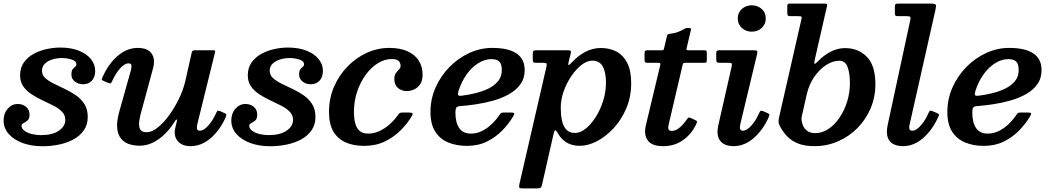

<svg xmlns="http://www.w3.org/2000/svg" viewBox="-23 -800 5852 1070"><path d="M341 -132Q341 -96.5 305.2 -71.8Q269.5 -47 205.5 -47Q178.5 -47 153.8 -53.2Q129 -59.5 113 -71.5Q97 -83.5 97 -99.5Q97 -108.5 108 -113.8Q119 -119 130.2 -128.5Q141.5 -138 141.5 -161Q141.5 -188.5 122.5 -204.5Q103.5 -220.5 76 -220.5Q43 -220.5 20 -194.2Q-3 -168 -3 -129Q-3 -86 25.5 -53.5Q54 -21 103 -3Q152 15 214 15Q262.5 15 307.8 5.2Q353 -4.5 388.5 -24.2Q424 -44 445 -75Q466 -106 466 -148Q466 -191 447.5 -220Q429 -249 400 -269Q371 -289 338.5 -304.2Q306 -319.5 277 -333.8Q248 -348 229.5 -364.8Q211 -381.5 211 -406Q211 -429.5 227.2 -445.2Q243.5 -461 269 -468.8Q294.5 -476.5 323 -476.5Q350 -476.5 376.2 -468.2Q402.5 -460 402.5 -441.5Q402.5 -432.5 395.5 -427.8Q388.5 -423 381.8 -414Q375 -405 375 -384Q375 -361 393.8 -345.8Q412.5 -330.5 440 -330.5Q470.5 -330.5 489 -350.5Q507.5 -370.5 507.5 -405Q507.5 -441.5 483.5 -471Q459.5 -500.5 415.8 -517.8Q372 -535 312.5 -535Q276 -535 236.8 -526.5Q197.5 -518 164 -499.5Q130.5 -481 109.8 -451.5Q89 -422 89 -380Q89 -343.5 107.2 -318Q125.5 -292.5 154 -274Q182.5 -255.5 214.8 -240.5Q247 -225.5 275.8 -210.8Q304.5 -196 322.8 -177.2Q341 -158.5 341 -132Z M549.5 -372.5Q545 -362 543.8 -357.8Q542.5 -353.5 554 -349L580 -338Q592 -333.5 595.2 -337Q598.5 -340.5 603.5 -351Q623 -394 647.8 -420.5Q672.5 -447 693 -447Q709.5 -447 709.8 -433.5Q710 -420 706 -406.5L642 -179Q626.5 -123.5 630 -86.8Q633.5 -50 651 -28.2Q668.5 -6.5 695.8 2.8Q723 12 755.5 12Q810 12 862 -25Q914 -62 953.5 -127Q958.5 -134.5 961.5 -134Q964.5 -133.5 962.5 -123.5L952.5 -82Q945 -39 968.8 -12.2Q992.5 14.5 1038.5 14.5Q1098.5 14.5 1149.5 -28.8Q1200.5 -72 1233 -142.5Q1238.5 -155 1238.2 -160.8Q1238 -166.5 1224 -171.5L1204 -180.5Q1191.5 -185 1188.2 -181.5Q1185 -178 1180 -166.5Q1161 -125.5 1136.2 -98.5Q1111.5 -71.5 1091 -71.5Q1076 -71.5 1074.8 -83.2Q1073.5 -95 1076.5 -107.5L1175 -507Q1177.5 -516.5 1174.8 -518.2Q1172 -520 1160 -520H1063Q1053.5 -520 1050 -516.2Q1046.5 -512.5 1045 -505L1010 -349.5Q998.5 -299.5 974 -249Q949.5 -198.5 918.5 -156.2Q887.5 -114 855 -88.5Q822.5 -63 794 -63Q766.5 -63 757.8 -80Q749 -97 753.2 -127Q757.5 -157 769.5 -196L829.5 -418Q844 -469 822.2 -501Q800.5 -533 744.5 -533Q684 -533 632.5 -488.2Q581 -443.5 549.5 -372.5Z M1610 -132Q1610 -96.5 1574.2 -71.8Q1538.5 -47 1474.5 -47Q1447.5 -47 1422.8 -53.2Q1398 -59.5 1382 -71.5Q1366 -83.5 1366 -99.5Q1366 -108.5 1377 -113.8Q1388 -119 1399.2 -128.5Q1410.5 -138 1410.5 -161Q1410.5 -188.5 1391.5 -204.5Q1372.5 -220.5 1345 -220.5Q1312 -220.5 1289 -194.2Q1266 -168 1266 -129Q1266 -86 1294.5 -53.5Q1323 -21 1372 -3Q1421 15 1483 15Q1531.5 15 1576.8 5.2Q1622 -4.5 1657.5 -24.2Q1693 -44 1714 -75Q1735 -106 1735 -148Q1735 -191 1716.5 -220Q1698 -249 1669 -269Q1640 -289 1607.5 -304.2Q1575 -319.5 1546 -333.8Q1517 -348 1498.5 -364.8Q1480 -381.5 1480 -406Q1480 -429.5 1496.2 -445.2Q1512.5 -461 1538 -468.8Q1563.5 -476.5 1592 -476.5Q1619 -476.5 1645.2 -468.2Q1671.5 -460 1671.5 -441.5Q1671.5 -432.5 1664.5 -427.8Q1657.5 -423 1650.8 -414Q1644 -405 1644 -384Q1644 -361 1662.8 -345.8Q1681.5 -330.5 1709 -330.5Q1739.5 -330.5 1758 -350.5Q1776.5 -370.5 1776.5 -405Q1776.5 -441.5 1752.5 -471Q1728.5 -500.5 1684.8 -517.8Q1641 -535 1581.5 -535Q1545 -535 1505.8 -526.5Q1466.5 -518 1433 -499.5Q1399.5 -481 1378.8 -451.5Q1358 -422 1358 -380Q1358 -343.5 1376.2 -318Q1394.5 -292.5 1423 -274Q1451.5 -255.5 1483.8 -240.5Q1516 -225.5 1544.8 -210.8Q1573.5 -196 1591.8 -177.2Q1610 -158.5 1610 -132Z M2332 -384.5Q2332 -428.5 2310.8 -462Q2289.5 -495.5 2248.2 -514.2Q2207 -533 2146.5 -533Q2081.5 -533 2021.5 -505.8Q1961.5 -478.5 1913.8 -429.5Q1866 -380.5 1838.2 -315.8Q1810.5 -251 1810.5 -176Q1810.5 -108 1835.2 -66.5Q1860 -25 1904.2 -6Q1948.5 13 2006.5 13Q2070.5 13 2121.5 -11.5Q2172.5 -36 2210.8 -74.8Q2249 -113.5 2273 -155Q2279.5 -166 2274.2 -169.5Q2269 -173 2254 -173H2221.5Q2209 -173 2204.5 -169.8Q2200 -166.5 2195 -159.5Q2176.5 -132.5 2150.2 -108.8Q2124 -85 2093 -70.2Q2062 -55.5 2029 -55.5Q1999 -55.5 1981.8 -70Q1964.5 -84.5 1957 -111.8Q1949.5 -139 1949.5 -176Q1949.5 -236.5 1967.5 -289.8Q1985.5 -343 2015.5 -383.8Q2045.5 -424.5 2083 -447.8Q2120.5 -471 2159.5 -471Q2188 -471 2198.8 -460.2Q2209.5 -449.5 2209.5 -432.5Q2209.5 -422 2200.8 -413.2Q2192 -404.5 2183.2 -392.5Q2174.5 -380.5 2174.5 -360.5Q2174.5 -326.5 2195 -309.5Q2215.5 -292.5 2243.5 -292.5Q2265 -292.5 2285.2 -301.8Q2305.5 -311 2318.8 -331Q2332 -351 2332 -384.5Z M2376 -176Q2376 -108 2402.5 -66.5Q2429 -25 2475 -6Q2521 13 2579 13Q2641.5 13 2690.8 -11.2Q2740 -35.5 2776.8 -73.5Q2813.5 -111.5 2837.5 -152.5Q2845 -165.5 2842 -169.2Q2839 -173 2822 -173H2789Q2776 -173 2771.2 -170.8Q2766.5 -168.5 2762 -161.5Q2743.5 -134 2719 -110Q2694.5 -86 2664.8 -70.8Q2635 -55.5 2601.5 -55.5Q2556.5 -55.5 2535.8 -86.8Q2515 -118 2515 -173.5Q2515 -193 2520 -200.2Q2525 -207.5 2539.5 -208.5Q2581.5 -211.5 2630 -218.8Q2678.5 -226 2726.5 -239.5Q2774.5 -253 2814 -275.2Q2853.5 -297.5 2877.2 -330.5Q2901 -363.5 2901 -409.5Q2901 -471 2855.8 -502Q2810.5 -533 2720 -533Q2654.5 -533 2592.8 -504.8Q2531 -476.5 2482.2 -427Q2433.5 -377.5 2404.8 -313Q2376 -248.5 2376 -176ZM2549 -266.5Q2532 -264.5 2529.8 -271.5Q2527.5 -278.5 2533 -295.5Q2550.5 -348.5 2579.2 -387.8Q2608 -427 2643.8 -448.8Q2679.5 -470.5 2715.5 -470.5Q2745 -470.5 2759.2 -457.2Q2773.5 -444 2773.5 -409.5Q2773.5 -373 2752.8 -347.8Q2732 -322.5 2698.5 -306.2Q2665 -290 2625.8 -280.5Q2586.5 -271 2549 -266.5Z M2969 -520Q2955.5 -520 2950.8 -517Q2946 -514 2946 -499.5V-472Q2946 -459 2948.5 -454.5Q2951 -450 2964 -450H3003.5Q3022.5 -450 3023.5 -444.2Q3024.5 -438.5 3021.5 -425L2871.5 226.5Q2868.5 239.5 2870.8 244.8Q2873 250 2890.5 250H2970Q2986.5 250 2991.2 244.5Q2996 239 2998.5 226L3061 -49.5Q3066 -72.5 3071.2 -73.8Q3076.5 -75 3088 -53.5Q3106.5 -23 3135.5 -5.2Q3164.5 12.5 3209.5 12.5Q3254 12.5 3303.5 -13Q3353 -38.5 3396.2 -85Q3439.5 -131.5 3467 -195.5Q3494.5 -259.5 3494.5 -336.5Q3494.5 -408 3471.5 -451.2Q3448.5 -494.5 3410.5 -513.5Q3372.5 -532.5 3326.5 -532.5Q3279.5 -532.5 3239 -511Q3198.5 -489.5 3166 -454.5Q3147.5 -434.5 3145 -437.5Q3142.5 -440.5 3147 -460L3157 -499Q3161 -513.5 3157.2 -516.8Q3153.5 -520 3136.5 -520ZM3102 -199.5Q3102 -245 3118.2 -291Q3134.5 -337 3161 -376Q3187.5 -415 3218.2 -438.5Q3249 -462 3277.5 -462Q3318 -462 3336 -430Q3354 -398 3354 -339.5Q3354 -288 3338.2 -238Q3322.5 -188 3297 -147.8Q3271.5 -107.5 3241.2 -83.2Q3211 -59 3182 -59Q3149.5 -59 3132.2 -78.5Q3115 -98 3108.5 -130Q3102 -162 3102 -199.5Z M3586.5 -520Q3576.5 -520 3572.8 -516.8Q3569 -513.5 3569 -503V-466.5Q3569 -457 3572.5 -453.5Q3576 -450 3584.5 -450H3644Q3655 -450 3656.5 -446.8Q3658 -443.5 3656 -435L3575.5 -98Q3564.5 -47.5 3587.8 -16.5Q3611 14.5 3672.5 14.5Q3737.5 14.5 3784.8 -20Q3832 -54.5 3857 -108Q3862.5 -119.5 3861 -123.5Q3859.5 -127.5 3850 -131.5L3823.5 -143.5Q3815.5 -147 3810.8 -142Q3806 -137 3801 -129.5Q3781 -101.5 3760.8 -86Q3740.5 -70.5 3721.5 -70.5Q3706.5 -70.5 3703 -78.8Q3699.5 -87 3702 -99.5Q3704.5 -112 3707.5 -123.5L3781 -437.5Q3783 -445 3784.8 -447.5Q3786.5 -450 3796 -450H3899Q3911.5 -450 3913.8 -452.8Q3916 -455.5 3916 -468V-503.5Q3916 -515 3913 -517.5Q3910 -520 3899 -520H3814.5Q3803.5 -520 3802.8 -522.5Q3802 -525 3804 -533.5L3827 -631.5Q3829 -640 3826.2 -642Q3823.5 -644 3813 -644Q3805.5 -644 3801.8 -643.5Q3798 -643 3794.5 -641.2Q3791 -639.5 3784.5 -635.5Q3774 -629.5 3755.5 -622Q3737 -614.5 3712.5 -612Q3702 -610.5 3699 -608.8Q3696 -607 3693.5 -597.5L3678.5 -533.5Q3676.5 -525.5 3675.2 -522.8Q3674 -520 3663.5 -520Z M4195 -493.5Q4199.5 -511.5 4196.5 -515.8Q4193.5 -520 4172 -520H3988.5Q3977.5 -520 3973 -517Q3968.5 -514 3968.5 -502.5V-471Q3968.5 -457 3972.2 -453.5Q3976 -450 3989.5 -450H4036.5Q4051.5 -450 4054.5 -446.2Q4057.5 -442.5 4054.5 -429.5L3980 -101.5Q3979 -95 3977.2 -84.8Q3975.5 -74.5 3975.5 -67Q3975.5 -27.5 3998.8 -6.5Q4022 14.5 4065 14.5Q4125 14.5 4176 -29.2Q4227 -73 4259.5 -143.5Q4264.5 -155 4264.8 -160.2Q4265 -165.5 4255 -169.5L4231 -180Q4219.5 -185 4215.5 -182Q4211.5 -179 4207 -168.5Q4188.5 -126.5 4163.2 -99Q4138 -71.5 4117 -71.5Q4100.5 -71.5 4100.5 -89Q4100.5 -93 4101 -98.2Q4101.5 -103.5 4102.5 -107.5ZM4088.5 -697Q4088.5 -664.5 4111.5 -644Q4134.5 -623.5 4166.5 -623.5Q4199 -623.5 4221.8 -644Q4244.5 -664.5 4244.5 -697Q4244.5 -730 4221.8 -750.2Q4199 -770.5 4166.5 -770.5Q4134.5 -770.5 4111.5 -750.2Q4088.5 -730 4088.5 -697Z M4445.5 -122Q4443.5 -130.5 4443.8 -138.5Q4444 -146.5 4446 -155L4473.5 -276.5Q4486 -330 4515 -371.8Q4544 -413.5 4580.8 -437.5Q4617.5 -461.5 4654 -461.5Q4688 -461.5 4700.8 -425.8Q4713.5 -390 4713.5 -336Q4713.5 -283.5 4698 -233.8Q4682.5 -184 4655.5 -144.2Q4628.5 -104.5 4593.8 -81.2Q4559 -58 4520 -58Q4487.5 -58 4469 -75.8Q4450.5 -93.5 4445.5 -122ZM4319 -147.5Q4315 -130 4315.8 -120Q4316.5 -110 4324 -95.5Q4340 -65 4364 -40Q4388 -15 4424.8 -0.2Q4461.5 14.5 4515.5 14.5Q4585.5 14.5 4647 -12.2Q4708.5 -39 4755.5 -86.5Q4802.5 -134 4829 -196.5Q4855.5 -259 4855.5 -330Q4855.5 -435 4807.8 -483.5Q4760 -532 4686.5 -532Q4645 -532 4606.2 -512Q4567.5 -492 4534 -457Q4519 -441.5 4516.2 -445Q4513.5 -448.5 4517.5 -467L4585 -762.5Q4588 -774 4585.2 -777Q4582.5 -780 4568 -780H4379Q4369.5 -780 4367 -776.5Q4364.5 -773 4364.5 -762.5V-730.5Q4364.5 -720.5 4366.8 -715.2Q4369 -710 4380 -710H4424Q4441.5 -710 4443.8 -706.5Q4446 -703 4442.5 -689.5Z M5190 -744.5Q5195.5 -767 5191.8 -773.5Q5188 -780 5159.5 -780H4982Q4970.5 -780 4967.2 -776.5Q4964 -773 4964 -761V-726Q4964 -716 4967.5 -713Q4971 -710 4981.5 -710H5028Q5046.5 -710 5049.8 -705.8Q5053 -701.5 5049.5 -686.5L4923.5 -101.5Q4922 -94 4920.8 -83.8Q4919.5 -73.5 4919.5 -66.5Q4919.5 -26.5 4942.8 -6Q4966 14.5 5009 14.5Q5070 14.5 5122 -31Q5174 -76.5 5206.5 -150Q5211 -159.5 5209.5 -162.8Q5208 -166 5197.5 -170.5L5175 -180Q5162.5 -185 5159.2 -182.5Q5156 -180 5151 -169Q5132.5 -127 5107.2 -99.2Q5082 -71.5 5061 -71.5Q5044 -71.5 5044 -89Q5044 -93 5044.8 -98.2Q5045.5 -103.5 5046.5 -107.5Z M5256.5 -176Q5256.5 -108 5283 -66.5Q5309.5 -25 5355.5 -6Q5401.5 13 5459.5 13Q5522 13 5571.2 -11.2Q5620.5 -35.5 5657.2 -73.5Q5694 -111.5 5718 -152.5Q5725.5 -165.5 5722.5 -169.2Q5719.5 -173 5702.5 -173H5669.5Q5656.5 -173 5651.8 -170.8Q5647 -168.5 5642.5 -161.5Q5624 -134 5599.5 -110Q5575 -86 5545.2 -70.8Q5515.5 -55.5 5482 -55.5Q5437 -55.5 5416.2 -86.8Q5395.5 -118 5395.5 -173.5Q5395.5 -193 5400.5 -200.2Q5405.5 -207.5 5420 -208.5Q5462 -211.5 5510.5 -218.8Q5559 -226 5607 -239.5Q5655 -253 5694.5 -275.2Q5734 -297.5 5757.8 -330.5Q5781.5 -363.5 5781.5 -409.5Q5781.5 -471 5736.2 -502Q5691 -533 5600.5 -533Q5535 -533 5473.2 -504.8Q5411.5 -476.5 5362.8 -427Q5314 -377.5 5285.2 -313Q5256.5 -248.5 5256.5 -176ZM5429.5 -266.5Q5412.5 -264.5 5410.2 -271.5Q5408 -278.5 5413.5 -295.5Q5431 -348.5 5459.8 -387.8Q5488.5 -427 5524.2 -448.8Q5560 -470.5 5596 -470.5Q5625.5 -470.5 5639.8 -457.2Q5654 -444 5654 -409.5Q5654 -373 5633.2 -347.8Q5612.5 -322.5 5579 -306.2Q5545.5 -290 5506.2 -280.5Q5467 -271 5429.5 -266.5Z"/></svg>

Font: Besley SemiBold
Style: Italic
Weight: 600
Italic angle: -13°
Designer: Owen Earl
Foundry: indestructible type*
Version: Version 2.001